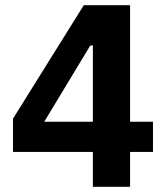

<svg xmlns="http://www.w3.org/2000/svg" viewBox="-20 -718 640 738"><path d="M480 0V-134H568V-250H480V-698H302L30 -262V-134H337V0ZM327 -543H337V-250H150Z"/></svg>

Font: IBM Plex Devanagari
Style: Bold
Weight: 700
Designer: Mike Abbink, Paul van der Laan, Pieter van Rosmalen, Erin McLaughlin
Foundry: Bold Monday
Version: Version 1.0